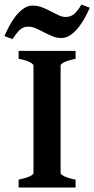

<svg xmlns="http://www.w3.org/2000/svg" viewBox="-53 -844 424 864"><path d="M30.8 0V-35.6Q64 -42.5 80.8 -50.5Q97.7 -58.6 97.7 -65.4V-549.3Q97.7 -555.2 81.8 -564Q65.9 -572.8 30.8 -579.6V-615.2H287.1V-579.6Q253.9 -572.8 236.8 -564.5Q219.7 -556.2 219.7 -549.3V-65.4Q219.7 -59.6 235.8 -51Q252 -42.5 287.1 -35.6V0ZM351.1 -809.1Q342.3 -789.1 329.6 -765.4Q316.9 -741.7 300.8 -721.2Q284.7 -700.7 264.9 -686.8Q245.1 -672.9 222.7 -672.9Q201.7 -672.9 182.6 -680.9Q163.6 -689 145.5 -698.5Q127.4 -708 109.6 -716.1Q91.8 -724.1 73.2 -724.1Q62 -724.1 53.2 -720.5Q44.4 -716.8 36.4 -709.7Q28.3 -702.6 20.3 -692.1Q12.2 -681.6 3.4 -668L-33.2 -681.6Q-24.4 -701.7 -12 -725.6Q0.5 -749.5 16.6 -770.3Q32.7 -791 52.2 -804.9Q71.8 -818.8 94.2 -818.8Q116.7 -818.8 137 -810.8Q157.2 -802.7 175.5 -793.2Q193.8 -783.7 210.4 -775.6Q227.1 -767.6 242.7 -767.6Q264.6 -767.6 280.8 -781.2Q296.9 -794.9 313.5 -823.7Z"/></svg>

Font: Gentium Basic
Style: Bold
Weight: 700
Designer: J. Victor Gaultney and Annie Olsen
Foundry: SIL International
Version: Version 1.100